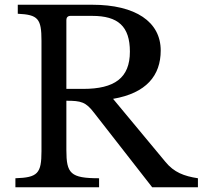

<svg xmlns="http://www.w3.org/2000/svg" viewBox="-20 -790 855 810"><path d="M658 -577C658 -698 552 -770 369 -770H55V-732C141 -728 155 -711 155 -618V-152C155 -58 139 -41 45 -38V0H398V-38C277 -38 260 -58 260 -157V-365C322 -365 342 -360 377 -314L622 0H815V-38C756 -47 714 -63 678 -107L457 -373C597 -397 658 -471 658 -577ZM260 -706C260 -716 266 -723 277 -723H369C478 -723 528 -679 528 -572C528 -461 463 -415 331 -415H260Z"/></svg>

Font: Libre Baskerville
Style: Regular
Weight: 400
Designer: Pablo Impallari, Rodrigo Fuenzalida
Foundry: Pablo Impallari, Rodrigo Fuenzalida
Version: Version 1.051;Glyphs 3.2.3 (3260)